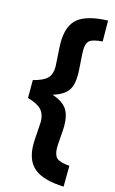

<svg xmlns="http://www.w3.org/2000/svg" viewBox="-134 -811 596 995"><g transform="rotate(15 164.0 -313.5)"><path d="M238 -171Q238 -156 234.5 -114Q231 -72 231 -55Q231 -16 248 0Q265 16 317 20L316 132Q207 128 157.5 87.5Q108 47 108 -41Q108 -62 111.5 -106.5Q115 -151 115 -162Q115 -201 94 -225Q73 -249 19 -264V-360Q74 -374 94.5 -395.5Q115 -417 115 -456Q115 -469 111.5 -516.5Q108 -564 108 -584Q108 -677 156.5 -716Q205 -755 316 -759L317 -647Q264 -643 247.5 -628.5Q231 -614 231 -576Q231 -559 234.5 -511Q238 -463 238 -449Q238 -389 216 -360Q194 -331 138 -313Q193 -295 215.5 -263Q238 -231 238 -171Z"/></g></svg>

Font: TypoPRO Titillium Maps
Style: 800 wt
Weight: 800
Designer: Campivisivi
Foundry: Accademia di Belle Arti di Urbino and students of MA course of Visual design
Version: Version 001.001